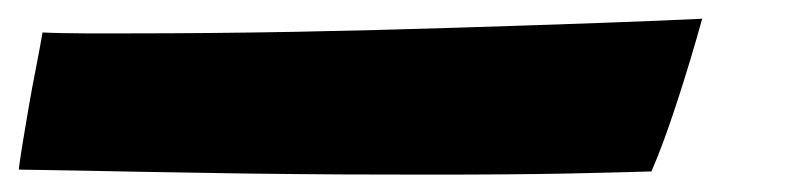

<svg xmlns="http://www.w3.org/2000/svg" viewBox="-78 -50 872 210"><path d="M63.5 -13.5Q151.5 -13.5 244.8 -15.2Q338 -17 424.5 -19.8Q511 -22.5 580.2 -25Q649.5 -27.5 690 -29.5Q677 17.5 662 63.2Q647 109 634.5 137.5Q603.5 138.5 542.8 139.8Q482 141 391.5 141Q348.5 141 298 140.8Q247.5 140.5 190.2 139.8Q133 139 70.5 137.8Q8 136.5 -57.5 135.5Q-56.5 127 -53.5 108.2Q-50.5 89.5 -46.5 66.5Q-42.5 43.5 -38.2 22Q-34 0.5 -31.5 -14.5Q-21.5 -14 -9.5 -13.8Q2.5 -13.5 15.2 -13.5Q28 -13.5 40.2 -13.5Q52.5 -13.5 63.5 -13.5Z"/></svg>

Font: Grandstander Thin ExtraBold
Style: Italic
Weight: 800
Italic angle: -15°
Version: Version 1.200